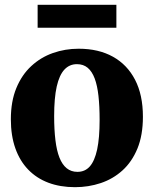

<svg xmlns="http://www.w3.org/2000/svg" viewBox="-20 -765 638 796"><path d="M25 -270.5Q25 -345 47.8 -400Q70.5 -455 109.8 -491.2Q149 -527.5 199.5 -545.2Q250 -563 306 -563Q388.5 -563 448 -530Q507.5 -497 540 -434.2Q572.5 -371.5 572.5 -281Q572.5 -204.5 549.8 -149.2Q527 -94 487.8 -58.5Q448.5 -23 397.8 -6Q347 11 291 11Q229.5 11 180.5 -7.5Q131.5 -26 96.8 -62Q62 -98 43.5 -150.5Q25 -203 25 -270.5ZM301 -52.5Q332.5 -52.5 352.5 -75.2Q372.5 -98 382.8 -145.5Q393 -193 393 -268Q393 -324.5 388.2 -367.5Q383.5 -410.5 372.5 -439.8Q361.5 -469 343.5 -484Q325.5 -499 299 -499Q268 -499 247 -476.5Q226 -454 215.2 -406.5Q204.5 -359 204.5 -283.5Q204.5 -227 209.8 -183.8Q215 -140.5 226.5 -111.5Q238 -82.5 256.5 -67.5Q275 -52.5 301 -52.5ZM462.5 -745V-650H136V-745Z"/></svg>

Font: Merriweather 36pt Black
Style: Regular
Weight: 900
Version: Version 2.100